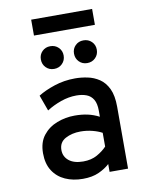

<svg xmlns="http://www.w3.org/2000/svg" viewBox="-95 -942 806 1024"><g transform="rotate(-10 308.0 -430.0)"><path d="M271 12Q217.5 12 175.2 -7Q133 -26 108.5 -64Q84 -102 84 -159Q84 -218 113.2 -255.2Q142.5 -292.5 188.5 -310.2Q234.5 -328 285 -328Q323.5 -328 355 -321Q386.5 -314 416.5 -298.5V-332Q416.5 -370 403.5 -392Q390.5 -414 367 -423Q343.5 -432 312.5 -432Q270.5 -432 228 -417Q185.5 -402 150.5 -379.5L119.5 -465Q155 -487.5 208.2 -505.2Q261.5 -523 322 -523Q354 -523 388.2 -516Q422.5 -509 451.8 -489.5Q481 -470 498.8 -432.8Q516.5 -395.5 516.5 -335V0H416.5V-42.5Q393 -20.5 357.2 -4.2Q321.5 12 271 12ZM288.5 -79Q332.5 -79 364.2 -97Q396 -115 416.5 -137V-211.5Q394.5 -223.5 364 -231.2Q333.5 -239 300.5 -239Q254 -239 218.8 -220Q183.5 -201 183.5 -159Q183.5 -123.5 211 -101.2Q238.5 -79 288.5 -79ZM221 -592Q194.5 -592 177 -609.8Q159.5 -627.5 159.5 -654Q159.5 -680 177 -697.5Q194.5 -715 221 -715Q247.5 -715 265.2 -697.5Q283 -680 283 -654Q283 -627.5 265.2 -609.8Q247.5 -592 221 -592ZM400.5 -592Q374 -592 356.5 -609.8Q339 -627.5 339 -654Q339 -680 356.5 -697.5Q374 -715 400.5 -715Q427 -715 444.8 -697.5Q462.5 -680 462.5 -654Q462.5 -627.5 444.8 -609.8Q427 -592 400.5 -592ZM145.5 -786V-872H475.5V-786Z"/></g></svg>

Font: Overpass Mono SemiBold
Style: Regular
Weight: 600
Monospace: yes
Designer: Delve Withrington, Dave Bailey
Foundry: Delve Fonts LLC
Version: Version 4.000